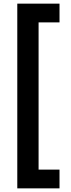

<svg xmlns="http://www.w3.org/2000/svg" viewBox="-20 -819 391 1055"><path d="M307 216V113H192V-696H307V-799H75V216Z"/></svg>

Font: Noto Sans Sinhala UI SemiCondensed
Style: Bold
Weight: 700
Width: 4
Designer: Jelle Bosma - Monotype Design Team
Foundry: Monotype Imaging Inc.
Version: Version 2.006